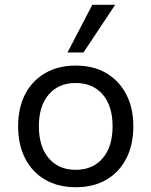

<svg xmlns="http://www.w3.org/2000/svg" viewBox="-20 -776 635 805"><path d="M298 9Q224 9 169.5 -22.5Q115 -54 85.5 -111.5Q56 -169 56 -247Q56 -324 85.5 -381Q115 -438 169.5 -469.5Q224 -501 297 -501Q372 -501 425.5 -469.5Q479 -438 509 -381Q539 -324 539 -247Q539 -169 509.5 -111.5Q480 -54 426 -22.5Q372 9 298 9ZM297 -64Q369 -64 410.5 -112.5Q452 -161 452 -247Q452 -332 410.5 -380Q369 -428 297 -428Q226 -428 184.5 -380Q143 -332 143 -247Q143 -161 184.5 -112.5Q226 -64 297 -64ZM263 -556 367 -756H463L330 -556Z"/></svg>

Font: Nunito Sans 9pt
Style: Regular
Weight: 400
Version: Version 3.101;gftools[0.9.27]